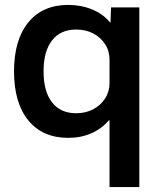

<svg xmlns="http://www.w3.org/2000/svg" viewBox="-20 -550 660 780"><path d="M425 210V-61H422Q393 -27 351 -8.5Q309 10 257 10Q153 10 95 -61Q37 -132 37 -260Q37 -388 95 -459Q153 -530 257 -530Q309 -530 353.5 -512Q398 -494 427 -459H429L431 -520H546V210ZM289 -90Q328 -90 358.5 -106Q389 -122 407 -150Q425 -178 425 -213V-307Q425 -343 407 -370.5Q389 -398 359 -414Q329 -430 289 -430Q226 -430 191.5 -386Q157 -342 157 -260Q157 -178 191.5 -134Q226 -90 289 -90Z"/></svg>

Font: M PLUS 2 Thin SemiBold
Style: Regular
Weight: 600
Version: Version 1.001